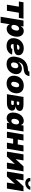

<svg xmlns="http://www.w3.org/2000/svg" viewBox="2585 -3381 1000 6210"><g transform="rotate(90 3085.0 -276.0)"><path d="M131.8 0 195.3 -386.2H29.3L54.2 -535.6H582.5L557.6 -386.2H391.6L327.6 0Z M521.5 204.1 644.5 -535.6H838.4L823.2 -450.7H826.2Q842.8 -478.5 866 -499.8Q889.2 -521 918.9 -532.7Q948.7 -544.4 983.9 -544.4Q1035.6 -544.4 1077.1 -520.3Q1118.7 -496.1 1143.3 -448.2Q1168 -400.4 1168 -329.1Q1168 -273.4 1152.6 -214.1Q1137.2 -154.8 1105.7 -104.5Q1074.2 -54.2 1025.9 -22.9Q977.5 8.3 910.6 8.3Q871.1 8.3 842 -4.9Q813 -18.1 794.9 -40.5Q776.9 -63 770 -91.3H766.1L717.8 204.1ZM848.1 -143.1Q880.4 -143.1 903.3 -160.9Q926.3 -178.7 940.7 -206.3Q955.1 -233.9 961.9 -263.9Q968.8 -293.9 968.8 -318.4Q968.8 -354.5 953.9 -373.8Q939 -393.1 909.2 -393.1Q879.9 -393.1 856.7 -377.2Q833.5 -361.3 817.6 -335.7Q801.8 -310.1 793.5 -280Q785.2 -250 785.2 -221.7Q785.2 -184.6 801.5 -163.8Q817.9 -143.1 848.1 -143.1Z M1464.8 11.7Q1384.3 11.7 1326.2 -16.4Q1268.1 -44.4 1239 -97.9Q1210 -151.4 1214.8 -228Q1218.3 -293.5 1242.7 -350.8Q1267.1 -408.2 1309.8 -451.7Q1352.5 -495.1 1410.9 -519.8Q1469.2 -544.4 1541 -544.4Q1603 -544.4 1654.3 -525.1Q1705.6 -505.9 1736.1 -468.3Q1766.6 -430.7 1766.6 -375.5Q1766.6 -318.4 1731.7 -285.2Q1696.8 -252 1631.6 -236.3Q1566.4 -220.7 1475.3 -216.3Q1384.3 -211.9 1271.5 -211.9L1289.6 -321.3Q1386.2 -321.3 1445.6 -323.2Q1504.9 -325.2 1536.1 -330.1Q1567.4 -335 1578.4 -343.5Q1589.4 -352.1 1589.4 -364.7Q1589.4 -384.8 1571.5 -395.8Q1553.7 -406.7 1520.5 -406.7Q1480 -406.7 1457 -387.2Q1434.1 -367.7 1423.3 -338.1Q1412.6 -308.6 1409.2 -277.3Q1405.8 -246.1 1404.3 -222.7Q1402.3 -193.8 1407.2 -172.1Q1412.1 -150.4 1429.2 -138.2Q1446.3 -126 1480.5 -126Q1515.6 -126 1538.8 -139.2Q1562 -152.3 1569.8 -175.8L1745.6 -167.5Q1720.2 -87.4 1647.7 -37.8Q1575.2 11.7 1464.8 11.7Z M2051.3 11.7Q1968.3 11.7 1909.7 -22.2Q1851.1 -56.2 1826.2 -122.6Q1801.3 -189 1817.4 -286.1L1819.8 -300.8Q1827.6 -346.7 1843.3 -396.2Q1858.9 -445.8 1886.5 -492.9Q1914.1 -540 1956.8 -579.6Q1999.5 -619.1 2060.5 -645.3Q2121.6 -671.4 2204.6 -677.7Q2242.7 -680.7 2261 -685.5Q2279.3 -690.4 2285.9 -700.4Q2292.5 -710.4 2295.9 -727.5H2442.4Q2430.7 -662.1 2403.6 -623.5Q2376.5 -585 2328.4 -566.4Q2280.3 -547.9 2205.1 -541.5Q2157.7 -538.1 2122.3 -527.6Q2086.9 -517.1 2061.3 -497.3Q2035.6 -477.5 2017.8 -447Q2000 -416.5 1987.8 -372.6H1990.7Q2009.8 -401.4 2040.8 -427Q2071.8 -452.6 2112.3 -468.5Q2152.8 -484.4 2199.7 -484.4Q2260.7 -484.4 2304.2 -456.8Q2347.7 -429.2 2367.2 -378.2Q2386.7 -327.1 2375 -256.8Q2361.8 -177.7 2317.1 -117.2Q2272.5 -56.6 2204.1 -22.5Q2135.7 11.7 2051.3 11.7ZM2071.8 -132.8Q2098.6 -132.8 2121.3 -145.8Q2144 -158.7 2159.9 -184.8Q2175.8 -210.9 2182.1 -250Q2189 -289.1 2182.4 -315.2Q2175.8 -341.3 2158 -354.2Q2140.1 -367.2 2113.3 -367.2Q2086.4 -367.2 2064 -354.2Q2041.5 -341.3 2025.6 -315.2Q2009.8 -289.1 2002.9 -250Q1996.6 -210.9 2003.2 -184.8Q2009.8 -158.7 2027.3 -145.8Q2044.9 -132.8 2071.8 -132.8Z M2678.2 10.3Q2599.1 10.3 2543.2 -18.1Q2487.3 -46.4 2458 -98.1Q2428.7 -149.9 2428.7 -219.7Q2428.7 -286.6 2450.9 -345.5Q2473.1 -404.3 2514.9 -449Q2556.6 -493.7 2616 -519Q2675.3 -544.4 2750 -544.4Q2828.6 -544.4 2884.3 -515.9Q2939.9 -487.3 2969.2 -435.5Q2998.5 -383.8 2998.5 -314Q2998.5 -249 2977.3 -190.4Q2956.1 -131.8 2914.8 -86.7Q2873.5 -41.5 2814 -15.6Q2754.4 10.3 2678.2 10.3ZM2688 -138.2Q2718.8 -138.2 2740.7 -156.7Q2762.7 -175.3 2776.1 -203.9Q2789.6 -232.4 2795.9 -263.7Q2802.2 -294.9 2802.2 -320.8Q2802.2 -345.7 2794.2 -362.3Q2786.1 -378.9 2772.2 -387.5Q2758.3 -396 2740.2 -396Q2709 -396 2687 -377.7Q2665 -359.4 2651.4 -331.1Q2637.7 -302.7 2631.6 -271.7Q2625.5 -240.7 2625.5 -214.8Q2625.5 -177.2 2643.3 -157.7Q2661.1 -138.2 2688 -138.2Z M3026.4 0 3115.2 -535.6H3353.5Q3463.4 -535.6 3521 -500.5Q3578.6 -465.3 3565.9 -391.1Q3559.1 -350.1 3522 -318.8Q3484.9 -287.6 3416 -278.3Q3475.1 -275.9 3507.3 -256.3Q3539.6 -236.8 3550.5 -208.3Q3561.5 -179.7 3556.6 -148.9Q3548.3 -100.6 3517.3 -67.1Q3486.3 -33.7 3432.4 -16.8Q3378.4 0 3301.8 0ZM3231 -137.7H3320.8Q3344.7 -137.7 3359.9 -148.4Q3375 -159.2 3378.4 -179.2Q3381.8 -199.2 3370.4 -210.7Q3358.9 -222.2 3335 -222.2H3245.1ZM3261.2 -318.8H3323.7Q3346.7 -318.8 3361.3 -329.3Q3376 -339.8 3378.9 -357.9Q3381.8 -377 3368.9 -387.5Q3356 -397.9 3330.6 -397.9H3273.9Z M3798.3 8.3Q3736.8 8.3 3692.6 -23.2Q3648.4 -54.7 3629.9 -116.2Q3611.3 -177.7 3626.5 -268.1Q3641.6 -360.4 3681.9 -421.6Q3722.2 -482.9 3776.4 -513.7Q3830.6 -544.4 3888.2 -544.4Q3926.3 -544.4 3953.6 -532.2Q3981 -520 3998.3 -498.8Q4015.6 -477.5 4022.9 -450.7H4025.9L4040 -535.6H4233.4L4145 0H3951.7L3965.8 -85.4H3962.4Q3946.8 -57.1 3922.1 -36.1Q3897.5 -15.1 3866.5 -3.4Q3835.4 8.3 3798.3 8.3ZM3890.6 -143.1Q3918 -143.1 3940.2 -158.4Q3962.4 -173.8 3978 -201.7Q3993.7 -229.5 3999.5 -268.1Q4006.3 -306.6 4000 -334.7Q3993.7 -362.8 3976.3 -377.9Q3959 -393.1 3932.1 -393.1Q3905.3 -393.1 3884 -377.9Q3862.8 -362.8 3848.1 -334.7Q3833.5 -306.6 3826.7 -268.1Q3820.8 -229.5 3825.9 -201.2Q3831.1 -172.9 3847.7 -158Q3864.3 -143.1 3890.6 -143.1Z M4709.5 -350.6 4685.1 -200.7H4411.6L4436 -350.6ZM4524.4 -535.6 4436 0H4239.7L4328.6 -535.6ZM4878.4 -535.6 4789.6 0H4593.8L4682.6 -535.6Z M5434.1 0H5239.7L5281.7 -255.9H5280.3L5043 0H4884.3L4973.1 -535.6H5168L5126 -283.7H5127.9L5359.9 -535.6H5522.9Z M6078.6 0H5884.3L5926.3 -255.9H5924.8L5687.5 0H5528.8L5617.7 -535.6H5812.5L5770.5 -283.7H5772.5L6004.4 -535.6H6167.5ZM5901.9 -593.3Q5847.2 -593.3 5807.6 -615Q5768.1 -636.7 5749.3 -673.8Q5730.5 -710.9 5737.8 -756.3H5842.3Q5837.4 -727.1 5858.9 -707.5Q5880.4 -688 5917.5 -688Q5941.9 -688 5962.9 -697Q5983.9 -706.1 5997.8 -721.4Q6011.7 -736.8 6014.6 -756.3H6120.6Q6113.3 -710.9 6081.8 -673.8Q6050.3 -636.7 6003.4 -615Q5956.5 -593.3 5901.9 -593.3Z"/></g></svg>

Font: Inter 20pt Black
Style: Italic
Weight: 900
Italic angle: -9.3988°
Version: Version 4.001;git-66647c0bb